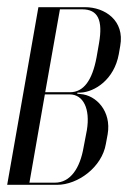

<svg xmlns="http://www.w3.org/2000/svg" viewBox="-37 -515 390 535"><path d="M298 -387C311 -458 255 -495 200 -495H70L-17 0H122C180 0 247 -49 258 -114L263 -141C274 -205 231 -250 187 -253L178 -254L179 -257H188C227 -259 281 -293 294 -364ZM89 -258 130 -489H192C236 -489 250 -459 239 -395L232 -355C220 -291 196 -258 158 -258ZM196 -105C186 -46 159 -6 116 -6H45L88 -252H157C195 -252 215 -212 205 -152Z"/></svg>

Font: Moniqa Ita Display
Style: Italic
Weight: 400
Italic angle: -10°
Designer: Rajesh Rajput
Foundry: Rajesh Rajput
Version: Version 1.000